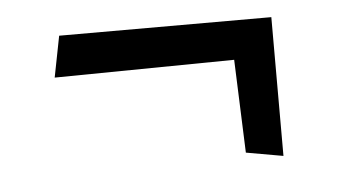

<svg xmlns="http://www.w3.org/2000/svg" viewBox="-31 -357 561 313"><g transform="rotate(-5 250.0 -200.5)"><path d="M74.7 -314.5H421.9V-87.4L361.3 -98.1L355.5 -250.5L61.5 -247.1Z"/></g></svg>

Font: Vesper Libre
Style: Regular
Weight: 400
Designer: Robert Keller & Kimya Gandhi
Foundry: Mota Italic
Version: Version 1.058